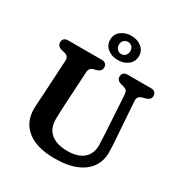

<svg xmlns="http://www.w3.org/2000/svg" viewBox="-214 -1090 1197 1264"><g transform="rotate(30 385.0 -458.0)"><path d="M589 -298 572 -578Q570.5 -597.5 562.8 -606.5Q555 -615.5 540 -619L520 -624Q483.5 -633.5 483.5 -664Q483.5 -680.5 493.8 -690.2Q504 -700 522.5 -700H702.5Q721 -700 731.2 -690.2Q741.5 -680.5 741.5 -664Q741.5 -648 732 -638.5Q722.5 -629 705 -624L685 -619Q666 -614 657 -603.2Q648 -592.5 649.5 -572L668.5 -298.5Q670.5 -273 671.8 -248.8Q673 -224.5 673.5 -198.5Q675 -135.5 643 -86.5Q611 -37.5 545.8 -9.8Q480.5 18 381.5 18Q246 18 173.2 -39.8Q100.5 -97.5 102 -201Q102 -215.5 103.5 -238.8Q105 -262 106.5 -285.8Q108 -309.5 109 -326L123 -575Q125 -611 88.5 -619L68.5 -623.5Q32 -632.5 32 -664Q32 -680.5 42.2 -690.2Q52.5 -700 71.5 -700H328Q347 -700 357 -690.2Q367 -680.5 367 -664Q367 -648 357.5 -638.5Q348 -629 331 -624L311 -619Q281 -612 279 -577L264.5 -322Q263 -290 262 -264Q261 -238 260.5 -217Q259 -141 304 -103.8Q349 -66.5 430 -66.5Q510.5 -66.5 552.5 -103.5Q594.5 -140.5 593 -206Q592 -238.5 591 -259Q590 -279.5 589 -298ZM418.5 -751Q372.5 -751 340.8 -775.8Q309 -800.5 309 -843Q309 -885 340.8 -909.8Q372.5 -934.5 418.5 -934.5Q465 -934.5 496.2 -909.2Q527.5 -884 527.5 -843Q527.5 -801.5 496.2 -776.2Q465 -751 418.5 -751ZM419 -888.5Q400 -888.5 387.5 -875.5Q375 -862.5 375 -842.5Q375 -823 387.5 -809.8Q400 -796.5 419 -796.5Q437.5 -796.5 449.8 -809.8Q462 -823 462 -842.5Q462 -862.5 449.8 -875.5Q437.5 -888.5 419 -888.5Z"/></g></svg>

Font: Fraunces 9pt SuperSoft SemiBold
Style: Regular
Weight: 600
Version: Version 1.000;[0bf87f6ff]